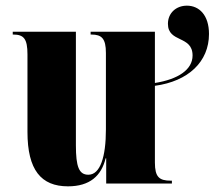

<svg xmlns="http://www.w3.org/2000/svg" viewBox="-20 -648 758 678"><path d="M220 10C297 10 338 -27 353 -89H355V0H587V-10H583C542 -10 527 -23 527 -74V-345C645 -361 718 -430 718 -528C718 -595 683 -628 640 -628C602 -628 573 -602 573 -564C573 -496 660 -524 660 -452C660 -402 609 -368 527 -355V-536H300V-526H303C339 -526 354 -512 354 -461V-191C354 -94 334 -31 292 -31C259 -31 248 -59 248 -135V-536H25V-526H27C64 -526 77 -511 77 -456V-182C77 -48 125 10 220 10Z"/></svg>

Font: Noto Serif Display Condensed Black
Style: Regular
Weight: 900
Width: 3
Designer: Monotype Design Team
Foundry: Monotype Imaging Inc.
Version: Version 2.009